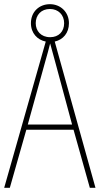

<svg xmlns="http://www.w3.org/2000/svg" viewBox="-20 -899 477 919"><path d="M410 0H437L242 -700C282 -709 310 -741 310 -788C310 -841 270 -879 219 -879C168 -879 128 -843 128 -788C128 -740 159 -708 199 -700L0 0H27L106 -278H332ZM220 -721C176 -721 151 -751 151 -788C151 -827 177 -856 219 -856C259 -856 287 -828 287 -788C287 -748 261 -721 220 -721ZM243 -607 325 -303H113L197 -606C206 -638 213 -662 220 -691C228 -660 235 -637 243 -607Z"/></svg>

Font: Noto Sans Condensed Thin
Style: Regular
Weight: 100
Width: 3
Designer: Monotype Design Team
Foundry: Monotype Imaging Inc.
Version: Version 2.013